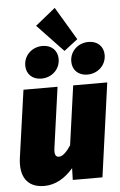

<svg xmlns="http://www.w3.org/2000/svg" viewBox="-64 -1025 682 1089"><g transform="rotate(-5 277.0 -480.5)"><path d="M290 -981 176 -889 324 -733 402 -793ZM180 -588C240 -588 287 -632 287 -691C287 -738 254 -772 202 -772C142 -772 95 -728 95 -669C95 -622 128 -588 180 -588ZM442 -588C502 -588 549 -632 549 -691C549 -738 516 -772 464 -772C404 -772 357 -728 357 -669C357 -622 390 -588 442 -588ZM144 20C208 20 265 -15 309 -67L307 0H476L550 -534H356L309 -197C287 -163 262 -138 242 -138C225 -138 213 -147 219 -189L267 -534H73L19 -151C5 -49 43 20 144 20Z"/></g></svg>

Font: Fira Sans Heavy
Style: Italic
Weight: 900
Italic angle: -8°
Designer: bBox Type GmbH & Carrois Corporate GbR & Edenspiekermann AG
Foundry: bBox Type GmbH & Carrois Corporate GbR & Edenspiekermann AG
Version: Version 4.301;PS 004.301;hotconv 1.0.88;makeotf.lib2.5.64775